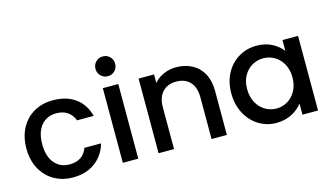

<svg xmlns="http://www.w3.org/2000/svg" viewBox="-88 -1065 2367 1369"><g transform="rotate(-15 1095.5 -380.5)"><path d="M37 -276Q37 -361 71.5 -425.5Q106 -490 167 -525Q228 -560 307 -560Q407 -560 472.5 -512.5Q538 -465 561 -377H438Q423 -418 390 -441Q357 -464 307 -464Q237 -464 195.5 -414.5Q154 -365 154 -276Q154 -187 195.5 -137Q237 -87 307 -87Q406 -87 438 -174H561Q537 -90 471 -40.5Q405 9 307 9Q228 9 167 -26.5Q106 -62 71.5 -126.5Q37 -191 37 -276Z M733 -624Q702 -624 681 -645Q660 -666 660 -697Q660 -728 681 -749Q702 -770 733 -770Q763 -770 784 -749Q805 -728 805 -697Q805 -666 784 -645Q763 -624 733 -624ZM789 -551V0H675V-551Z M1217 -560Q1282 -560 1333.5 -533Q1385 -506 1414 -453Q1443 -400 1443 -325V0H1330V-308Q1330 -382 1293 -421.5Q1256 -461 1192 -461Q1128 -461 1090.5 -421.5Q1053 -382 1053 -308V0H939V-551H1053V-488Q1081 -522 1124.5 -541Q1168 -560 1217 -560Z M1550 -278Q1550 -361 1584.5 -425Q1619 -489 1678.5 -524.5Q1738 -560 1810 -560Q1875 -560 1923.5 -534.5Q1972 -509 2001 -471V-551H2116V0H2001V-82Q1972 -43 1922 -17Q1872 9 1808 9Q1737 9 1678 -27.5Q1619 -64 1584.5 -129.5Q1550 -195 1550 -278ZM2001 -276Q2001 -333 1977.5 -375Q1954 -417 1916 -439Q1878 -461 1834 -461Q1790 -461 1752 -439.5Q1714 -418 1690.5 -376.5Q1667 -335 1667 -278Q1667 -221 1690.5 -178Q1714 -135 1752.5 -112.5Q1791 -90 1834 -90Q1878 -90 1916 -112Q1954 -134 1977.5 -176.5Q2001 -219 2001 -276Z"/></g></svg>

Font: Poppins Cyr Med
Style: Regular
Weight: 500
Designer: Ninad Kale (Devanagari), Jonny Pinhorn (Latin)
Foundry: Indian Type Foundry
Version: 4.004